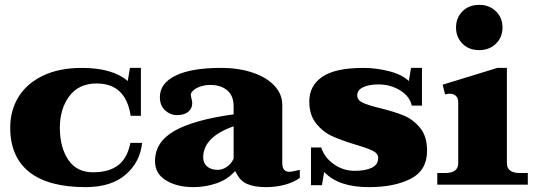

<svg xmlns="http://www.w3.org/2000/svg" viewBox="-20 -759 2199 789"><path d="M22 -235Q22 -305 56 -360.5Q90 -416 156.5 -448Q223 -480 316 -480Q442 -480 505 -426L514 -480H559V-283H517Q497 -416 377 -416Q304 -416 265 -364Q226 -312 226 -234Q226 -154 260.5 -102.5Q295 -51 362 -51Q427 -51 465 -79.5Q503 -108 516 -172H564Q556 -93 496.5 -41.5Q437 10 332 10Q179 10 100.5 -52Q22 -114 22 -235Z M617 -97Q617 -176 697.5 -221.5Q778 -267 940 -289V-322Q940 -366 913.5 -388Q887 -410 845 -410Q822 -410 803.5 -403.5Q785 -397 774.5 -387.5Q764 -378 764 -370Q764 -365 767 -353.5Q770 -342 770 -335Q770 -314 754 -300Q738 -286 707 -286Q680 -286 658.5 -305.5Q637 -325 637 -360Q637 -417 702 -448.5Q767 -480 888 -480Q961 -480 1018.5 -460.5Q1076 -441 1108 -406.5Q1140 -372 1140 -328V-89Q1140 -53 1169 -53Q1178 -53 1191.5 -56.5Q1205 -60 1212 -61V-28Q1188 -10 1151 0Q1114 10 1073 10Q1026 10 995.5 -3Q965 -16 948 -54H944Q915 -21 869 -5.5Q823 10 775 10Q708 10 662.5 -17.5Q617 -45 617 -97ZM940 -107V-240Q815 -196 815 -112Q815 -89 831 -75Q847 -61 875 -61Q893 -61 911.5 -73Q930 -85 940 -107Z M1312 -52 1303 2H1258V-153H1300Q1313 -112 1351.5 -84.5Q1390 -57 1438 -57Q1481 -57 1507.5 -69.5Q1534 -82 1534 -110Q1534 -128 1512.5 -139Q1491 -150 1443 -164Q1384 -182 1346 -199Q1308 -216 1279.5 -251Q1251 -286 1251 -342Q1251 -407 1304.5 -443.5Q1358 -480 1473 -480Q1525 -480 1578.5 -466.5Q1632 -453 1660 -426L1669 -480H1714V-325H1672Q1664 -363 1624.5 -387.5Q1585 -412 1535 -412Q1496 -412 1472 -400.5Q1448 -389 1448 -367Q1448 -348 1469.5 -337.5Q1491 -327 1540 -315Q1598 -301 1637.5 -285Q1677 -269 1706 -234Q1735 -199 1735 -140Q1735 -59 1668 -24.5Q1601 10 1496 10Q1434 10 1389 -5Q1344 -20 1312 -52Z M1854 -646Q1854 -686 1880.5 -712.5Q1907 -739 1949 -739Q1991 -739 2018 -712.5Q2045 -686 2045 -646Q2045 -606 2018 -579.5Q1991 -553 1949 -553Q1907 -553 1880.5 -579.5Q1854 -606 1854 -646ZM1777 -48H1809Q1863 -48 1863 -88V-337Q1863 -357 1853 -365.5Q1843 -374 1828 -374Q1823 -374 1809 -371L1799 -411L2024 -480H2063V-88Q2063 -48 2117 -48H2149V0H1777Z"/></svg>

Font: Taviraj Black
Style: Regular
Weight: 900
Designer: Katatrad Team
Foundry: CadsonDemak
Version: Version 1.030